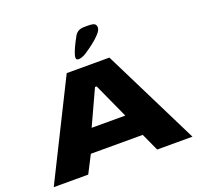

<svg xmlns="http://www.w3.org/2000/svg" viewBox="-137 -951 1135 1099"><g transform="rotate(-20 430.5 -401.0)"><path d="M8 0 301 -588H561L853 0H638L589 -107H273L218 0ZM328 -245H533L436 -458H426ZM378 -654Q378 -667 387.5 -690.5Q397 -714 409 -737.5Q421 -761 428 -773Q437 -787 450.5 -794.5Q464 -802 488 -802H509Q537 -802 547.5 -795.5Q558 -789 558 -773Q558 -757 538.5 -735.5Q519 -714 491.5 -693Q464 -672 438 -655Q427 -648 412.5 -643Q398 -638 388 -640Q378 -642 378 -654Z"/></g></svg>

Font: Goldman
Style: Bold
Weight: 700
Designer: Jaikishan Patel
Version: Version 1.000; ttfautohint (v1.8.3)